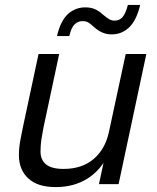

<svg xmlns="http://www.w3.org/2000/svg" viewBox="-20 -750 640 782"><path d="M207 12Q133 12 95 -23.5Q57 -59 57 -118Q57 -147 63 -180Q69 -213 75 -240L137 -530H221L157 -230Q152 -205 148.5 -181.5Q145 -158 145 -133Q145 -99 167.5 -80.5Q190 -62 239 -62Q314 -62 361.5 -102.5Q409 -143 424 -214L492 -530H576L463 0H383L411 -131L422 -124Q393 -59 337.5 -23.5Q282 12 207 12ZM435 -610Q414 -610 397 -617.5Q380 -625 365 -638Q350 -652 340.5 -658Q331 -664 316 -664Q298 -664 284.5 -651.5Q271 -639 262 -603H212Q227 -666 257 -693Q287 -720 327 -720Q351 -720 368 -712Q385 -704 400 -690Q414 -678 424.5 -672Q435 -666 447 -666Q466 -666 478.5 -679.5Q491 -693 501 -730H551Q536 -667 506 -638.5Q476 -610 435 -610Z"/></svg>

Font: Geist Mono
Style: Italic
Weight: 400
Italic angle: -12°
Monospace: yes
Designer: Basement.studio, Andrés Briganti, Mateo Zaragoza
Foundry: Basement.studio, Vercel, Andrés Briganti, Guido Ferreyra, Mateo Zaragoza
Version: Version 1.500